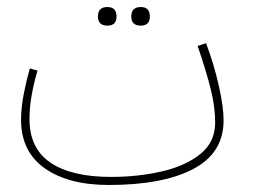

<svg xmlns="http://www.w3.org/2000/svg" viewBox="-20 -506 727 547"><path d="M312 -459Q312 -486 286 -486Q259 -486 259 -459Q259 -433 286 -433Q312 -433 312 -459ZM407 -459Q407 -486 381 -486Q354 -486 354 -459Q354 -433 381 -433Q407 -433 407 -459ZM290 21Q444 21 530.5 -24.5Q617 -70 617 -163Q617 -202 603 -263.5Q589 -325 567 -383L543 -375Q568 -302 580.5 -251.5Q593 -201 593 -157Q593 -101 550.5 -67Q508 -33 440.5 -17.5Q373 -2 296 -2Q184 -2 124 -42.5Q64 -83 64 -167Q64 -202 71 -239Q78 -276 87 -305L65 -311Q56 -280 48 -240Q40 -200 40 -165Q40 -74 107.5 -26.5Q175 21 290 21Z"/></svg>

Font: Noto Sans Arabic Condensed Thin
Style: Regular
Weight: 250
Width: 3
Designer: Nadine Chahine
Foundry: Monotype Imaging Inc.
Version: 1.001